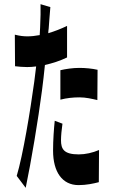

<svg xmlns="http://www.w3.org/2000/svg" viewBox="-20 -839 540 919"><path d="M221 -805 174 -819C175 -794 174 -749 172 -707C171 -696 171 -684 170 -671C149 -667 129 -665 111 -665C93 -665 75 -667 51 -673L52 -522C70 -520 88 -518 110 -518C123 -518 138 -519 153 -521L144 -448C125 -309 90 -96 60 3L103 60C129 -64 163 -267 181 -406C186 -445 191 -487 195 -528C231 -536 268 -548 301 -564V-715C272 -701 241 -689 211 -680C211 -688 212 -695 213 -702C215 -725 218 -774 221 -805ZM234 -118C234 -16 278 47 356 47C393 47 426 40 453 33L454 -121C424 -108 389 -100 357 -100C285 -100 272 -126 272 -168C272 -188 275 -221 279 -247L242 -261C238 -223 234 -169 234 -118ZM269 -362C300 -370 330 -373 361 -373C391 -373 420 -366 446 -360L447 -505C420 -511 389 -514 360 -514C328 -514 295 -509 269 -503Z"/></svg>

Font: 寒蝉无机体 CompactMedium
Style: Regular
Weight: 500
Width: 3
Designer: ChillTanhei {Warren2060}; 
Source Han Sans {Ryoko NISHIZUKA 西塚涼子 (kana, bopomofo & ideographs); Paul D. Hunt (Latin, Gre
Foundry: ChillType&Adobe
Version: Version 1.000;Glyphs 3.1.1 (3135)